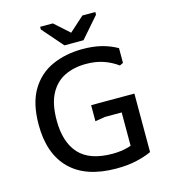

<svg xmlns="http://www.w3.org/2000/svg" viewBox="-130 -1004 987 1119"><g transform="rotate(-15 363.0 -444.5)"><path d="M434 12Q251 12 156 -82Q61 -176 61 -351Q61 -480 108.5 -559.5Q156 -639 238 -675.5Q320 -712 422 -712Q484 -712 534.5 -699.5Q585 -687 629 -662V-573L608 -563Q568 -592 522 -607.5Q476 -623 418 -623Q345 -623 289 -595.5Q233 -568 201 -508Q169 -448 169 -349Q169 -217 233 -147Q297 -77 434 -77Q486 -77 530.5 -89.5Q575 -102 619 -134L647 -120V-30Q605 -11 553 0.5Q501 12 434 12ZM547 -30V-340H647V-30ZM386 -286V-383H647V-296H446ZM326 -760 217 -885V-901H294L383 -821L472 -901H550V-885L441 -760Z"/></g></svg>

Font: AR One Sans Medium
Style: Regular
Weight: 500
Designer: Niteesh Yadav
Foundry: Niteesh Yadav
Version: Version 1.001;gftools[0.9.33]